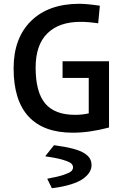

<svg xmlns="http://www.w3.org/2000/svg" viewBox="-20 -685 654 1013"><path d="M498 -562Q445.8 -569.8 404.8 -569.8Q292 -569.8 230 -509Q168 -448.2 168 -328.1Q168 -199.2 218.3 -139.2Q268.6 -79.1 376 -79.1Q415 -79.1 448.2 -86.9V-273.9H310.1V-361.8H555.2V-12.2Q452.6 15.1 363.8 15.1Q209.5 15.1 130.6 -70.3Q51.8 -155.8 51.8 -324.2Q51.8 -483.9 144 -574.5Q236.3 -665 398.9 -665Q438 -665 506.8 -654.8ZM253.9 308.1 230 259.8V257.8Q284.2 248 314.9 237.8Q345.7 227.5 355.5 218.8Q365.2 210 365.2 198.2Q365.2 186.5 356.4 178Q347.7 169.4 314.2 158.9Q280.8 148.4 220.2 140.1V137.2L265.1 81.1Q324.7 88.9 364.3 99.4Q403.8 109.9 425 123.5Q446.3 137.2 454.6 152.1Q462.9 167 462.9 187Q462.9 205.6 452.4 223.1Q441.9 240.7 419.2 257.6Q396.5 274.4 354.2 287.6Q312 300.8 253.9 308.1Z"/></svg>

Font: IntelOne Mono Medium
Style: Regular
Weight: 500
Designer: Fred Shallcrass
Foundry: Frere-Jones Type LLC
Version: Version 1.200;hotconv 1.1.0;makeotfexe 2.6.0;FJTRelease1.2